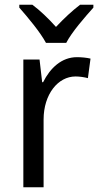

<svg xmlns="http://www.w3.org/2000/svg" viewBox="-20 -786 413 806"><path d="M173 -606H258C281 -651 337 -715 372 -754V-766H316C281 -739 251 -711 215 -673C183 -709 147 -743 116 -766H61V-754C97 -713 149 -651 173 -606ZM303 -546C239 -546 191 -501 161 -441H157L146 -536H78V0H163V-284C163 -391 224 -465 297 -465C314 -465 334 -462 349 -458L360 -540C343 -544 322 -546 303 -546Z"/></svg>

Font: Noto Sans Khmer UI SemiCondensed
Style: Regular
Weight: 400
Width: 4
Designer: Danh Hong and the Monotype Design Team
Foundry: Monotype Imaging Inc.
Version: Version 2.002